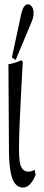

<svg xmlns="http://www.w3.org/2000/svg" viewBox="-20 -804 205 888"><path d="M21.5 -97.7Q20.5 -297.4 19 -506.8Q49.3 -511.7 79.6 -525.9Q82.5 -517.1 85.4 -518.6Q81.5 -437.5 77.1 -366.2Q73.7 -301.8 71.8 -255.9Q70.3 -210.9 68.8 -175.8Q67.9 -149.9 67.9 -126.5Q67.9 -118.7 67.9 -110.8Q67.9 -52.2 78.1 -32.2Q88.9 -10.3 110.4 -10.3Q120.6 -10.3 127.7 -12.9Q134.8 -15.6 140.1 -18.6Q142.6 -2.9 145 3.4Q135.7 28.8 120.6 46.1Q105.5 63.5 86.9 63.5Q65.4 63.5 51.3 47.1Q37.1 30.8 29.8 -4.9Q22.5 -40.5 21.5 -97.7ZM135.3 -744.1Q135.3 -729.5 131.6 -717.8Q127.9 -706.1 118.2 -683.6Q118.2 -683.6 52.2 -526.4L35.2 -538.6L78.1 -739.3Q84.5 -765.6 92.5 -774.9Q100.6 -784.2 108.4 -784.2Q119.1 -784.2 127.2 -773.4Q135.3 -762.7 135.3 -744.1Z"/></svg>

Font: Scarab Serif
Style: Light
Weight: 300
Designer: John Roberts
Foundry: Scarab
Version: 1.0